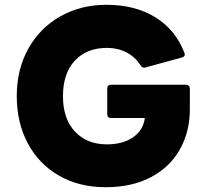

<svg xmlns="http://www.w3.org/2000/svg" viewBox="-20 -768 863 802"><path d="M50 -367Q50 -478 98.5 -565Q147 -652 232.5 -700Q318 -748 424 -748Q544 -748 628.5 -696Q713 -644 750 -548Q752 -542 752 -541Q752 -536 748.5 -532.5Q745 -529 740 -528L587 -486L582 -485Q574 -485 567 -495Q545 -530 508.5 -549Q472 -568 427 -568Q342 -568 292.5 -514.5Q243 -461 243 -366Q243 -272 293 -218.5Q343 -165 427 -165Q492 -165 535 -194Q578 -223 585 -275H444Q428 -275 428 -291V-398Q428 -414 444 -414H757Q764 -414 768.5 -409.5Q773 -405 773 -398V-312Q773 -219 732 -145Q691 -71 611.5 -28.5Q532 14 421 14Q311 14 227 -34Q143 -82 96.5 -168.5Q50 -255 50 -367Z"/></svg>

Font: LINE Seed Sans TH App ExtraBold
Style: Regular
Weight: 800
Designer: Dalton Maag Ltd | Thai characters by Cadson Demak Co.,Ltd.
Foundry: Dalton Maag Ltd
Version: Version 1.003